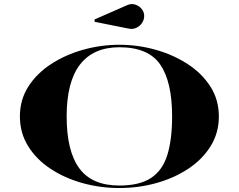

<svg xmlns="http://www.w3.org/2000/svg" viewBox="-20 -935 1200 965"><path d="M627.9 -791 455.5 -825.4V-837.4L619.9 -909.4Q639.9 -918.2 659.5 -912Q679.1 -905.8 691.9 -890.2Q704.7 -874.6 704.7 -855Q704.7 -835.4 693.7 -819.4Q682.7 -803.4 665.3 -795.2Q647.9 -787 627.9 -791ZM580 10Q483.5 10 394 -15Q304.5 -40 233.8 -86.8Q163 -133.5 121.5 -200.2Q80 -267 80 -350Q80 -433.5 122.5 -500Q165 -566.5 237 -613.2Q309 -660 398 -685Q487 -710 580 -710Q673 -710 762 -685Q851 -660 923 -613.2Q995 -566.5 1037.5 -500Q1080 -433.5 1080 -350Q1080 -267 1038.5 -200.2Q997 -133.5 926.2 -86.8Q855.5 -40 766 -15Q676.5 10 580 10ZM580 -697.5Q449.5 -697.5 382.2 -610.8Q315 -524 315 -350Q315 -176 378.5 -89.2Q442 -2.5 580 -2.5Q682 -2.5 739.8 -41Q797.5 -79.5 821.2 -156.8Q845 -234 845 -350Q845 -524 785.2 -610.8Q725.5 -697.5 580 -697.5Z"/></svg>

Font: Engraving CC
Style: Bold
Weight: 700
Designer: indestructible type*
Foundry: Cowboy Collective
Version: Version 1.000